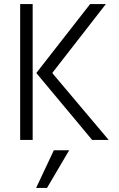

<svg xmlns="http://www.w3.org/2000/svg" viewBox="-20 -694 589 952"><path d="M519 0H437L160 -332L427 -674H505L239 -332ZM213 238H159L247 51H323ZM142 0H80V-674H142Z"/></svg>

Font: Hind Madurai Light
Style: Regular
Weight: 300
Designer: Jyotish Sonowal
Foundry: Indian Type Foundry
Version: Version 1.001;PS 1.0;hotconv 1.0.86;makeotf.lib2.5.63406; tt